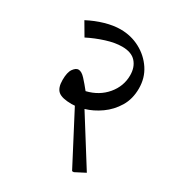

<svg xmlns="http://www.w3.org/2000/svg" viewBox="-176 -710 889 962"><g transform="rotate(30 269.0 -229.5)"><path d="M395 139H385L233 -152Q223 -151 214 -151Q159 -151 137 -169Q115 -187 115 -233Q115 -278 129.5 -298Q144 -318 159 -318Q177 -318 198.5 -294.5Q220 -271 243 -242Q313 -259 355 -309Q397 -359 397 -422Q397 -469 371 -498Q345 -527 291 -527Q250 -527 199.5 -511Q149 -495 104 -472L60 -547Q106 -571 153 -584.5Q200 -598 241 -598Q302 -598 353.5 -570.5Q405 -543 436.5 -495.5Q468 -448 468 -387Q468 -326 440.5 -280.5Q413 -235 370.5 -205Q328 -175 283 -162L453 109Z"/></g></svg>

Font: Tiro Devanagari Marathi
Style: Regular
Weight: 400
Designer: Devanagari: John Hudson & Fiona Ross. Latin: John Hudson.
Foundry: Tiro Typeworks Ltd.
Version: Version 1.52